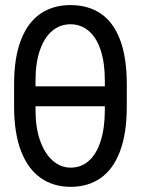

<svg xmlns="http://www.w3.org/2000/svg" viewBox="-20 -722 552 752"><path d="M425.8 -305.7H88.9V-383.8H425.8ZM256.8 9.8Q189.5 9.8 139.6 -24.9Q89.8 -59.6 62.5 -129.9Q35.2 -200.2 35.2 -305.7V-391.6Q35.2 -497.1 62.5 -566.4Q89.8 -635.7 139.2 -668.9Q188.5 -702.1 255.9 -702.1Q325.2 -702.1 374.5 -668.9Q423.8 -635.7 450.2 -566.4Q476.6 -497.1 476.6 -391.6V-305.7Q476.6 -200.2 450.2 -129.9Q423.8 -59.6 374.5 -24.9Q325.2 9.8 256.8 9.8ZM255.9 -627Q215.8 -627 185.1 -601.6Q154.3 -576.2 136.7 -526.4Q119.1 -476.6 119.1 -407.2V-291Q119.1 -221.7 137.2 -170.9Q155.3 -120.1 186.5 -92.8Q217.8 -65.4 256.8 -65.4Q297.9 -65.4 328.1 -92.3Q358.4 -119.1 374.5 -170.4Q390.6 -221.7 390.6 -291V-407.2Q390.6 -476.6 374 -526.4Q357.4 -576.2 326.7 -601.6Q295.9 -627 255.9 -627Z"/></svg>

Font: Pretendard GOV Variable
Style: Regular
Weight: 400
Designer: Base glyphs from Inter by Rasmus Andersson; Hangul glyphs from Noto Sans CJK(Source Han Sans) by Jang Soo-young and Kang
Foundry: Kil Hyung-jin
Version: Version 1.307;Glyphs 3.2 (3192)